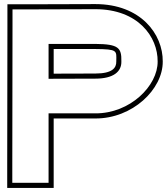

<svg xmlns="http://www.w3.org/2000/svg" viewBox="-20 -830 817 940"><path d="M217.8 -444.3 446.6 -445C535.2 -445 575.4 -479 574.2 -529V-530C575.4 -596 560.5 -614 446.6 -615H217.8ZM217.8 -275V-20V65H40.2V-20L41.2 -699V-784H126.2L446.6 -785C656.8 -785 752.8 -649 751.8 -529C752.8 -410 616.8 -274 446.6 -275ZM242.8 -469.4V-590H446.5C556.9 -589 550.2 -582.5 549.3 -530.2V-528.7C550 -498 530.3 -470 446.5 -470ZM242.8 -250H446.5C628.3 -248.9 777.9 -392.8 776.8 -529C777.9 -662.8 669.2 -810 446.5 -810L126.3 -809H16.3L16.3 -699L15.3 -20V90H242.8Z"/></svg>

Font: Nordica Plus
Style: NordicaClassicBkExtOl
Weight: 900
Version: Version 1.01